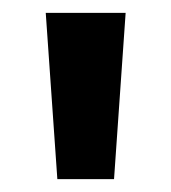

<svg xmlns="http://www.w3.org/2000/svg" viewBox="-20 -734 265 298"><path d="M175 -714H51L69 -456H157Z"/></svg>

Font: Noto Sans Arabic UI XCn SmBd
Style: Regular
Weight: 600
Width: 2
Designer: Monotype Design Team, Nadine Chahine and Nizar Qandah
Foundry: Monotype Imaging Inc.
Version: Version 2.010